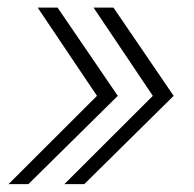

<svg xmlns="http://www.w3.org/2000/svg" viewBox="-20 -545 501 495"><path d="M2 -70.3 230 -297.9 77.1 -525.4H128.4L283.7 -297.9L53.2 -70.3ZM146 -70.3 374 -297.9 221.2 -525.4H272.5L427.7 -297.9L197.3 -70.3Z"/></svg>

Font: Inter 24pt ExtraLight
Style: Italic
Weight: 250
Italic angle: -9.3988°
Version: Version 4.001;git-66647c0bb